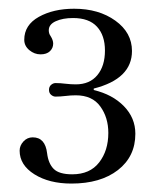

<svg xmlns="http://www.w3.org/2000/svg" viewBox="-20 -739 362 444"><path d="M25.4 -390.6Q25.4 -402.3 34.2 -411.9Q43 -421.4 55.7 -421.4Q84.5 -421.4 88.9 -384.8Q91.8 -360.8 104.2 -348.4Q116.7 -335.9 147 -335.9Q188 -335.9 209.2 -363.3Q230.5 -390.6 230.5 -431.6Q230.5 -467.3 211.9 -492.9Q193.4 -518.6 155.3 -518.6Q143.6 -518.6 131.8 -517.1Q119.1 -515.6 108.4 -515.6Q103 -515.6 98.1 -519.8Q93.3 -523.9 93.3 -531.2Q93.3 -538.6 98.1 -542.7Q103 -546.9 108.4 -546.9Q119.6 -546.9 131.3 -545.4Q144 -543.9 155.3 -543.9Q187.5 -543.9 205.1 -565.2Q222.7 -586.4 222.7 -622.1Q222.7 -657.2 204.3 -677.2Q186 -697.3 148.9 -697.3Q125 -697.3 108.9 -689.9Q92.8 -682.6 92.8 -668.9Q92.8 -661.1 97.2 -655.3Q103 -646 103 -638.2Q103 -627.9 95.5 -620.6Q87.9 -613.3 73.7 -613.3Q59.6 -613.3 47.9 -623Q36.1 -632.8 36.1 -647Q36.1 -681.2 69.8 -700Q103.5 -718.8 151.4 -718.8Q208.5 -718.8 246.8 -691.2Q285.2 -663.6 285.2 -621.1Q285.2 -556.6 196.8 -534.2V-530.8Q240.2 -520.5 266.6 -493.4Q293 -466.3 293 -429.7Q293 -377 252.7 -345.7Q212.4 -314.5 145 -314.5Q93.8 -314.5 59.6 -335.9Q25.4 -357.4 25.4 -390.6Z"/></svg>

Font: Theano Old Style
Style: Regular
Weight: 400
Designer: Alexey Kryukov
Version: Version 2.00